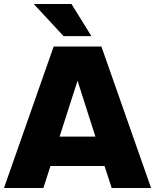

<svg xmlns="http://www.w3.org/2000/svg" viewBox="-20 -946 780 966"><path d="M740.2 0H542L505.9 -110.8H233.9L198.2 0H0L250 -711.9H490.2ZM460 -258.8 370.1 -540 279.8 -258.8ZM439.9 -764.2H299.8L149.9 -925.8H339.8Z"/></svg>

Font: Creato Display Black
Style: Regular
Weight: 900
Version: Version 1.000